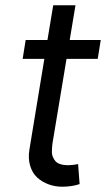

<svg xmlns="http://www.w3.org/2000/svg" viewBox="-20 -696 404 723"><path d="M359.4 -545.5 348 -474.4H230.5L177.6 -156.2Q175.4 -138.5 175.4 -125.5Q175.4 -112.6 179.9 -103.3Q184.3 -94.1 189.3 -88.4Q194.2 -82.7 202.8 -79.5Q211.3 -76.3 219.3 -75.1Q227.3 -73.9 237.2 -73.9Q252.8 -73.9 274.1 -78.1L279.8 -2.8Q250 7.1 214.5 7.1Q187.1 7.1 163 -1.8Q138.8 -10.7 120.4 -27.3Q101.9 -44 93.6 -71.6Q85.2 -99.1 90.9 -133.5L147 -474.4H65.3L76.7 -545.5H158.7L180.4 -676.1H264.2L242.5 -545.5Z"/></svg>

Font: Karasuma Gothic
Style: Italic
Weight: 400
Italic angle: -9.39999°
Designer: Rasmus Andersson / Ryoko Nishizuka
Foundry: Genbu
Version: Version 1.00